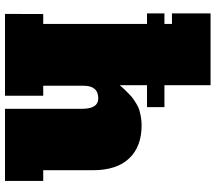

<svg xmlns="http://www.w3.org/2000/svg" viewBox="-66 -774 841 748"><g transform="rotate(90 354.0 -400.5)"><path d="M35.2 -148.9H73.7V-553.2H32.7V-621.1H73.7V-650.4H32.7V-800.8H312.5V-621.1H397.9V-553.2H312.5V-447.3Q325.7 -461.9 329.3 -465.8Q333 -469.7 345.7 -482.2Q358.4 -494.6 364.7 -499Q371.1 -503.4 384.5 -511.7Q397.9 -520 408.9 -523.2Q419.9 -526.4 435.8 -529.3Q451.7 -532.2 468.8 -532.2Q551.8 -532.2 597.7 -483.6Q643.6 -435.1 643.6 -342.8V-148.9H685.5V0H404.3V-302.2Q403.8 -363.3 363.8 -363.3Q314.5 -363.3 314.5 -305.7V-148.9H353.5V0H34.7Z"/></g></svg>

Font: Bevan
Style: Regular
Weight: 400
Foundry: vernon adams
Version: Version 1.000